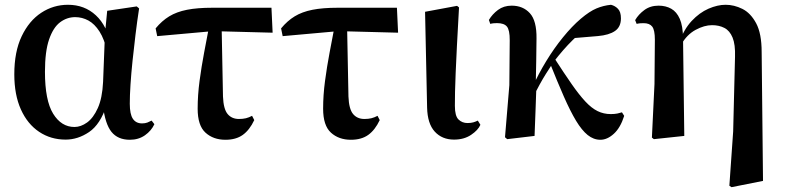

<svg xmlns="http://www.w3.org/2000/svg" viewBox="-20 -572 3302 808"><path d="M256.3 15.5Q193.6 15.5 144.7 -17.2Q95.7 -49.9 68 -111.3Q40.2 -172.8 40.2 -259.4Q40.2 -354.6 71.3 -419.6Q102.3 -484.6 153.6 -518.3Q204.8 -551.9 266.1 -551.9Q335.7 -551.9 383.5 -507.5Q431.3 -463.2 446 -381.8H452.5L431.2 -353.7Q419.2 -407.4 398.7 -439.4Q378.2 -471.4 352 -485.7Q325.8 -499.9 296.4 -499.9Q261.7 -499.9 232.8 -478.2Q204 -456.5 186.6 -406.1Q169.2 -355.7 169.2 -269.8Q169.2 -149.6 203.6 -93.6Q238.1 -37.6 293.5 -37.6Q320.2 -37.6 346.6 -56.6Q372.9 -75.6 391.7 -117.3Q410.5 -159.1 413.8 -227.4L421.6 -428L431.1 -526.6L555.4 -545L565.4 -536.5Q556.9 -481.4 550.1 -424.9Q543.2 -368.4 537.7 -315.4Q532.2 -262.4 529.2 -216.4Q526.2 -170.4 526.2 -135.4Q526.2 -91.4 539.2 -72.1Q552.2 -52.7 577.7 -52.7Q590.9 -52.7 600.2 -56.3Q609.5 -60 618 -64.5L629.7 -49.4Q617 -21.7 590 -2.7Q563 16.2 526.5 16.2Q475.9 16.2 449.1 -17.1Q422.3 -50.5 413.4 -127.3L428.4 -128.7Q402.2 -48.4 355 -16.4Q307.8 15.5 256.3 15.5Z M641.6 -419.9 634.9 -452.5Q661.1 -484.3 692.1 -503.2Q723.2 -522.2 766.8 -530.8Q810.3 -539.4 872.8 -539.4H1122.4L1127.3 -434.4L876.7 -441ZM928.7 16.2Q877.6 16.2 844.7 -13.8Q811.8 -43.7 811.8 -114.6Q811.8 -171.5 819.8 -231.4Q827.8 -291.4 838.9 -350Q849.9 -408.6 859.8 -459.8H912.7L918.4 -165.9Q920.4 -113.3 937.8 -92.3Q955.3 -71.3 985.5 -71.3Q1001.8 -71.3 1014.9 -74.4Q1028 -77.6 1040.8 -84.6L1050 -66.6Q1030.4 -24.9 1001.7 -4.3Q973.1 16.2 928.7 16.2Z M1169.6 -419.9 1162.9 -452.5Q1189.1 -484.3 1220.1 -503.2Q1251.2 -522.2 1294.8 -530.8Q1338.3 -539.4 1400.8 -539.4H1650.4L1655.3 -434.4L1404.7 -441ZM1456.7 16.2Q1405.6 16.2 1372.7 -13.8Q1339.8 -43.7 1339.8 -114.6Q1339.8 -171.5 1347.8 -231.4Q1355.8 -291.4 1366.9 -350Q1377.9 -408.6 1387.8 -459.8H1440.7L1446.4 -165.9Q1448.4 -113.3 1465.8 -92.3Q1483.3 -71.3 1513.5 -71.3Q1529.8 -71.3 1542.9 -74.4Q1556 -77.6 1568.8 -84.6L1578 -66.6Q1558.4 -24.9 1529.7 -4.3Q1501.1 16.2 1456.7 16.2Z M1890.8 15.5Q1840.4 15.5 1809.6 -18.1Q1778.9 -51.7 1777.4 -119.2L1768.8 -522.4L1903.5 -547.4L1911.7 -540.7Q1906.3 -445.9 1902.9 -378.9Q1899.6 -311.9 1897.6 -265.3Q1895.6 -218.6 1894.9 -185.7Q1894.3 -152.8 1894.3 -126.4Q1894.3 -84 1909.6 -69.1Q1924.9 -54.2 1947.5 -54.2Q1961.7 -54.2 1972 -57.2Q1982.3 -60.2 1990.8 -64.5L2001.7 -46.8Q1992 -24.2 1962.4 -4.4Q1932.8 15.5 1890.8 15.5Z M2114.5 13.6 2105.2 5.6 2123.5 -213.7 2125.1 -402.7Q2125.3 -445.6 2113.3 -460.2Q2101.3 -474.7 2071.9 -474.7Q2064.3 -474.7 2057.4 -474.1Q2050.5 -473.5 2043.2 -471.5L2037.4 -488Q2051.8 -512.4 2075.8 -530.3Q2099.9 -548.2 2133.3 -548.2Q2180.8 -548.2 2209.8 -516.5Q2238.8 -484.9 2237.8 -409.8Q2237.8 -363.8 2236.6 -315.3Q2235.3 -266.7 2234.7 -218.7L2237.5 -214.9Q2235.7 -159.6 2233.7 -107Q2231.6 -54.3 2229.6 0ZM2222.1 -159.8 2205.9 -180.8H2211L2219.9 -203.3Q2245.3 -260 2278.4 -314.3Q2311.5 -368.7 2349.3 -415.1Q2387 -461.5 2424.2 -493.2Q2461.1 -524.4 2490 -536.5Q2519 -548.7 2551.2 -551.9Q2568.8 -547.5 2580.9 -534.6Q2593.1 -521.8 2593.1 -494.6Q2593.1 -459 2568.2 -441.7Q2543.3 -424.4 2496.2 -420.2L2383.8 -410.8L2468.3 -471.6Q2429.3 -441.7 2389.9 -403.1Q2350.5 -364.5 2309.7 -311.3L2305.1 -304.3Q2289.8 -281.2 2277 -260.6Q2264.1 -240 2251.2 -216.5Q2238.3 -193 2222.1 -159.8ZM2506.5 16.2Q2478.1 16.2 2453.2 -3.7Q2428.4 -23.7 2404.1 -64Q2379.9 -104.3 2353.1 -165.2Q2326.3 -226.2 2293.7 -307.8L2312.7 -327.6Q2354.7 -262.6 2386.1 -217.6Q2417.5 -172.6 2443.5 -144.7Q2469.5 -116.8 2494.9 -104.4Q2520.3 -91.9 2550.3 -91.9Q2566.5 -91.9 2578.2 -94.3Q2589.8 -96.7 2597.4 -99.3L2606.8 -84.4Q2590.9 -34.2 2563.2 -9Q2535.6 16.2 2506.5 16.2Z M2723.4 7.1 2734.3 -218.7 2735.9 -404.9Q2735.9 -445.6 2724.7 -460.1Q2713.6 -474.5 2688.5 -474.5Q2681.2 -474.5 2674.3 -474Q2667.4 -473.5 2659.2 -471.5L2652.9 -487.3Q2667 -511.7 2691.9 -529.9Q2716.8 -548.2 2751.5 -548.2Q2782 -548.2 2804.9 -535.2Q2827.7 -522.3 2840.7 -492.8Q2853.7 -463.3 2854.5 -411.7V-407.7L2859.7 0L2731.7 13.6ZM3049.4 209.7 3065.4 -18.9 3073.2 -332.9Q3074.9 -384.8 3062.9 -413.9Q3051 -442.9 3028.5 -454.5Q3006 -466.1 2976.6 -466.1Q2944 -466.1 2907.5 -446.4Q2870.9 -426.7 2846.6 -384.4L2835.8 -393.2H2838.6Q2857.9 -448.5 2890.7 -483.7Q2923.6 -518.8 2961.6 -535.4Q2999.7 -551.9 3033.6 -551.9Q3069.4 -551.9 3104.2 -534.6Q3139 -517.2 3162.2 -474Q3185.3 -430.9 3185.3 -352.9L3191 189.3L3058.4 215.7Z"/></svg>

Font: Noto Serif HK ExtraLight
Style: Regular
Weight: 200
Designer: Ryoko NISHIZUKA 西塚涼子 (kana & ideographs); Frank Grießhammer (Latin, Greek & Cyrillic); Wenlong ZHANG 张文龙 (bopomofo); San
Foundry: Adobe
Version: Version 2.002-H1;hotconv 1.1.0;makeotfexe 2.6.0